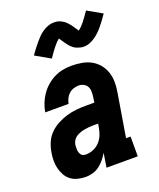

<svg xmlns="http://www.w3.org/2000/svg" viewBox="-144 -861 794 958"><g transform="rotate(-20 253.5 -382.0)"><path d="M146 8Q125 8 104 3Q83 -2 67 -14Q51 -26 41 -43.5Q31 -61 26 -81Q21 -101 21 -122.5Q21 -144 25 -166Q29 -191 39.5 -216Q50 -241 69.5 -260.5Q89 -280 113.5 -293Q138 -306 163.5 -313.5Q189 -321 215 -323.5Q241 -326 266 -326H311L315 -353Q317 -367 317 -381.5Q317 -396 311 -408Q305 -420 292.5 -426.5Q280 -433 266 -433Q253 -433 239 -428.5Q225 -424 214 -414Q203 -404 197 -391Q191 -378 188 -364H64Q68 -388 77 -410.5Q86 -433 100 -453.5Q114 -474 133 -490.5Q152 -507 174 -518Q196 -529 219.5 -533.5Q243 -538 266 -538Q293 -538 319.5 -533.5Q346 -529 368.5 -517Q391 -505 407.5 -485.5Q424 -466 432.5 -441.5Q441 -417 441.5 -390Q442 -363 437 -335L399 -105H423V0H257L269 -75Q259 -58 246.5 -42.5Q234 -27 218 -15Q202 -3 183 2.5Q164 8 146 8Q146 8 146 8Q146 8 146 8ZM185 -97Q204 -97 224 -105.5Q244 -114 258 -129.5Q272 -145 279.5 -164.5Q287 -184 290 -204L293 -221H266Q255 -221 243.5 -220Q232 -219 220.5 -217Q209 -215 197.5 -211Q186 -207 175.5 -200.5Q165 -194 158.5 -183.5Q152 -173 150 -161Q149 -154 149 -146.5Q149 -139 149.5 -132Q150 -125 152.5 -118.5Q155 -112 159 -106.5Q163 -101 170 -99Q177 -97 185 -97ZM187 -605 108 -650Q120 -667 131 -681.5Q142 -696 152.5 -708Q163 -720 173 -730.5Q183 -741 197 -750.5Q211 -760 226.5 -765.5Q242 -771 257 -771Q267 -771 275.5 -769.5Q284 -768 292.5 -764Q301 -760 307.5 -755.5Q314 -751 321 -744Q328 -737 333 -730.5Q338 -724 342.5 -717.5Q347 -711 352 -703.5Q357 -696 361 -690Q377 -702 392.5 -721.5Q408 -741 429 -772L507 -728Q495 -710 484 -695.5Q473 -681 463 -669Q453 -657 442.5 -647Q432 -637 418.5 -627.5Q405 -618 389.5 -612Q374 -606 358 -606Q349 -606 340.5 -608Q332 -610 323 -613.5Q314 -617 307.5 -621.5Q301 -626 294 -633Q287 -640 282 -647Q277 -654 272.5 -660Q268 -666 263 -674Q258 -682 254 -687Q239 -675 223.5 -655.5Q208 -636 187 -605Z"/></g></svg>

Font: Iosevka Curly Slab XBdObl
Style: Regular
Weight: 800
Italic angle: -9°
Monospace: yes
Designer: Belleve Invis
Foundry: Belleve Invis
Version: Version 11.1.0; ttfautohint (v1.8.3)